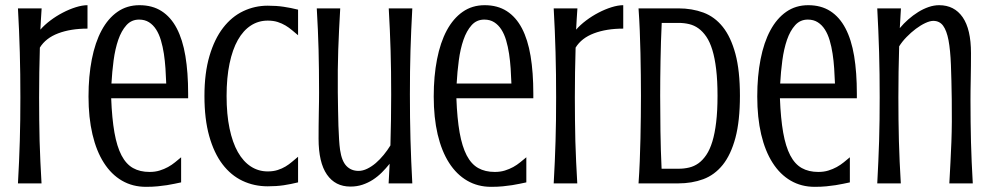

<svg xmlns="http://www.w3.org/2000/svg" viewBox="-20 -703 3797 736"><path d="M315.4 -593.3Q251 -593.3 203.1 -575.2Q155.3 -557.1 132.8 -520.5Q129.9 -425.8 129.9 -329.6Q129.9 -284.2 130.4 -243.2Q130.9 -202.1 131.8 -162.6Q132.8 -123 134.8 -83.3Q136.7 -43.5 139.2 0H48.8Q51.3 -43.5 53 -83.3Q54.7 -123 55.9 -162.6Q57.1 -202.1 57.6 -243.2Q58.1 -284.2 58.1 -329.6Q58.1 -375 57.6 -417.7Q57.1 -460.4 55.9 -502.2Q54.7 -543.9 53 -585.7Q51.3 -627.4 48.8 -670.9H139.6Q138.2 -647.9 137 -629.9Q135.7 -611.8 134.8 -589.4Q150.4 -607.4 173.1 -624.5Q195.8 -641.6 220.7 -654.5Q245.6 -667.5 270.5 -675.3Q295.4 -683.1 315.4 -683.1Z M553.2 -43.9Q574.7 -43.9 592 -49.3Q609.4 -54.7 624 -62.7Q638.7 -70.8 650.9 -80.8Q663.1 -90.8 674.3 -100.1V-3.9Q661.6 -1.5 648.7 1.5Q635.7 4.4 619.9 6.8Q604 9.3 584.5 11.2Q564.9 13.2 539.6 13.2Q488.3 13.2 447.5 -10.5Q406.7 -34.2 378.2 -78.9Q349.6 -123.5 334.5 -187.7Q319.3 -252 319.3 -333Q319.3 -411.1 332 -475.8Q344.7 -540.5 369.4 -586.4Q394 -632.3 430.4 -657.7Q466.8 -683.1 514.6 -683.1Q564 -683.1 599.4 -660.4Q634.8 -637.7 657.5 -594.5Q680.2 -551.3 690.7 -488.3Q701.2 -425.3 701.2 -344.2V-326.2H406.2Q409.2 -248.5 418.7 -194.8Q428.2 -141.1 445.8 -107.4Q463.4 -73.7 490 -58.8Q516.6 -43.9 553.2 -43.9ZM617.2 -382.8Q616.2 -411.1 614.3 -440.4Q612.3 -469.7 608.2 -497.1Q604 -524.4 596.9 -548.3Q589.8 -572.3 578.6 -589.8Q567.4 -607.4 551.3 -617.7Q535.2 -627.9 513.2 -627.9Q483.9 -627.9 464.6 -606.4Q445.3 -585 433.3 -550.3Q421.4 -515.6 415.5 -471.7Q409.7 -427.7 407.2 -382.8Z M848.6 -335Q848.6 -264.6 859.9 -210.7Q871.1 -156.7 891.8 -120.1Q912.6 -83.5 941.7 -64.7Q970.7 -45.9 1006.3 -45.9Q1027.8 -45.9 1044.4 -51.3Q1061 -56.6 1074.5 -64.7Q1087.9 -72.8 1099.6 -82.8Q1111.3 -92.8 1122.6 -102.1V-3.9Q1095.2 2.9 1067.6 7.1Q1040 11.2 1006.3 11.2Q954.1 11.2 909.7 -9.8Q865.2 -30.8 832.8 -73.5Q800.3 -116.2 782 -181.4Q763.7 -246.6 763.7 -335Q763.7 -423.3 783 -488.5Q802.2 -553.7 835.2 -596.4Q868.2 -639.2 912.4 -660.2Q956.5 -681.2 1006.3 -681.2Q1040 -681.2 1067.6 -677Q1095.2 -672.9 1122.6 -666V-567.9Q1111.3 -577.1 1099.6 -587.2Q1087.9 -597.2 1074.5 -605.2Q1061 -613.3 1044.4 -618.7Q1027.8 -624 1006.3 -624Q970.7 -624 941.7 -605.2Q912.6 -586.4 891.8 -549.8Q871.1 -513.2 859.9 -459.2Q848.6 -405.3 848.6 -335Z M1274.9 -349.6Q1275.4 -314 1275.9 -281.5Q1276.4 -249 1277.3 -220.5Q1278.3 -191.9 1279.8 -168.5Q1281.2 -145 1283.7 -127.9Q1290 -85.4 1308.1 -66.7Q1326.2 -47.9 1354.5 -47.9Q1370.6 -47.9 1387.7 -56.2Q1404.8 -64.5 1420.7 -78.1Q1436.5 -91.8 1450.9 -109.4Q1465.3 -127 1476.6 -145.5Q1479.5 -242.2 1479.5 -341.3Q1479.5 -386.7 1479 -427.7Q1478.5 -468.8 1477.3 -508.3Q1476.1 -547.9 1474.4 -587.6Q1472.7 -627.4 1470.2 -670.9H1560.5Q1558.1 -627.4 1556.4 -587.6Q1554.7 -547.9 1553.5 -508.3Q1552.2 -468.8 1551.8 -427.7Q1551.3 -386.7 1551.3 -341.3Q1551.3 -295.9 1551.8 -253.2Q1552.2 -210.4 1553.5 -168.7Q1554.7 -127 1556.4 -85.2Q1558.1 -43.5 1560.5 0H1469.7Q1470.7 -19 1471.7 -37.8Q1472.7 -56.6 1473.6 -75.2Q1459.5 -57.6 1443.6 -41.7Q1427.7 -25.9 1409.2 -13.9Q1390.6 -2 1369.4 5.1Q1348.1 12.2 1323.2 12.2Q1265.1 12.2 1233.2 -33.9Q1201.2 -80.1 1201.2 -171.4Q1201.2 -193.8 1201.4 -219.5Q1201.7 -245.1 1202.1 -269.8Q1202.6 -294.4 1202.9 -315.4Q1203.1 -336.4 1203.1 -349.6Q1203.1 -395 1202.6 -434.6Q1202.1 -474.1 1201.2 -512.2Q1200.2 -550.3 1198.5 -588.9Q1196.8 -627.4 1194.3 -670.9H1284.2Q1281.7 -627.4 1279.8 -588.9Q1277.8 -550.3 1276.6 -512.2Q1275.4 -474.1 1274.9 -434.6Q1274.4 -395 1274.9 -349.6Z M1876.5 -43.9Q1897.9 -43.9 1915.3 -49.3Q1932.6 -54.7 1947.3 -62.7Q1961.9 -70.8 1974.1 -80.8Q1986.3 -90.8 1997.6 -100.1V-3.9Q1984.9 -1.5 1971.9 1.5Q1959 4.4 1943.1 6.8Q1927.2 9.3 1907.7 11.2Q1888.2 13.2 1862.8 13.2Q1811.5 13.2 1770.8 -10.5Q1730 -34.2 1701.4 -78.9Q1672.9 -123.5 1657.7 -187.7Q1642.6 -252 1642.6 -333Q1642.6 -411.1 1655.3 -475.8Q1668 -540.5 1692.6 -586.4Q1717.3 -632.3 1753.7 -657.7Q1790 -683.1 1837.9 -683.1Q1887.2 -683.1 1922.6 -660.4Q1958 -637.7 1980.7 -594.5Q2003.4 -551.3 2013.9 -488.3Q2024.4 -425.3 2024.4 -344.2V-326.2H1729.5Q1732.4 -248.5 1741.9 -194.8Q1751.5 -141.1 1769 -107.4Q1786.6 -73.7 1813.2 -58.8Q1839.8 -43.9 1876.5 -43.9ZM1940.4 -382.8Q1939.5 -411.1 1937.5 -440.4Q1935.5 -469.7 1931.4 -497.1Q1927.2 -524.4 1920.2 -548.3Q1913.1 -572.3 1901.9 -589.8Q1890.6 -607.4 1874.5 -617.7Q1858.4 -627.9 1836.4 -627.9Q1807.1 -627.9 1787.8 -606.4Q1768.6 -585 1756.6 -550.3Q1744.6 -515.6 1738.8 -471.7Q1732.9 -427.7 1730.5 -382.8Z M2369.1 -593.3Q2304.7 -593.3 2256.8 -575.2Q2209 -557.1 2186.5 -520.5Q2183.6 -425.8 2183.6 -329.6Q2183.6 -284.2 2184.1 -243.2Q2184.6 -202.1 2185.5 -162.6Q2186.5 -123 2188.5 -83.3Q2190.4 -43.5 2192.9 0H2102.5Q2105 -43.5 2106.7 -83.3Q2108.4 -123 2109.6 -162.6Q2110.8 -202.1 2111.3 -243.2Q2111.8 -284.2 2111.8 -329.6Q2111.8 -375 2111.3 -417.7Q2110.8 -460.4 2109.6 -502.2Q2108.4 -543.9 2106.7 -585.7Q2105 -627.4 2102.5 -670.9H2193.4Q2191.9 -647.9 2190.7 -629.9Q2189.5 -611.8 2188.5 -589.4Q2204.1 -607.4 2226.8 -624.5Q2249.5 -641.6 2274.4 -654.5Q2299.3 -667.5 2324.2 -675.3Q2349.1 -683.1 2369.1 -683.1Z M2580.6 -670.9Q2632.8 -670.9 2676.3 -654.8Q2719.7 -638.7 2750.7 -599.9Q2781.7 -561 2799.1 -496.6Q2816.4 -432.1 2816.4 -335.9Q2816.4 -239.3 2799.1 -174.6Q2781.7 -109.9 2750.5 -71Q2719.2 -32.2 2675.8 -16.1Q2632.3 0 2579.6 0H2427.7Q2430.7 -41.5 2432.4 -85.2Q2434.1 -128.9 2435.1 -172.1Q2436 -215.3 2436.5 -256.8Q2437 -298.3 2437 -335.9Q2437 -373.5 2436.5 -415Q2436 -456.5 2435.1 -499.5Q2434.1 -542.5 2432.4 -585.9Q2430.7 -629.4 2427.7 -670.9ZM2516.6 -615.2Q2513.2 -543 2512 -470.9Q2510.7 -398.9 2510.7 -335.9Q2510.7 -272.9 2511.7 -200.4Q2512.7 -127.9 2516.1 -56.2H2581.5Q2602.5 -56.2 2621.8 -60.8Q2641.1 -65.4 2657.5 -77.1Q2673.8 -88.9 2687.5 -109.1Q2701.2 -129.4 2710.7 -160.4Q2720.2 -191.4 2725.3 -234.6Q2730.5 -277.8 2730.5 -335.9Q2730.5 -394 2725.3 -437.3Q2720.2 -480.5 2710.7 -511.5Q2701.2 -542.5 2687.5 -562.5Q2673.8 -582.5 2657.5 -594.2Q2641.1 -606 2621.8 -610.6Q2602.5 -615.2 2581.5 -615.2Z M3116.7 -43.9Q3138.2 -43.9 3155.5 -49.3Q3172.9 -54.7 3187.5 -62.7Q3202.1 -70.8 3214.4 -80.8Q3226.6 -90.8 3237.8 -100.1V-3.9Q3225.1 -1.5 3212.2 1.5Q3199.2 4.4 3183.3 6.8Q3167.5 9.3 3147.9 11.2Q3128.4 13.2 3103 13.2Q3051.8 13.2 3011 -10.5Q2970.2 -34.2 2941.7 -78.9Q2913.1 -123.5 2897.9 -187.7Q2882.8 -252 2882.8 -333Q2882.8 -411.1 2895.5 -475.8Q2908.2 -540.5 2932.9 -586.4Q2957.5 -632.3 2993.9 -657.7Q3030.3 -683.1 3078.1 -683.1Q3127.4 -683.1 3162.8 -660.4Q3198.2 -637.7 3220.9 -594.5Q3243.7 -551.3 3254.2 -488.3Q3264.6 -425.3 3264.6 -344.2V-326.2H2969.7Q2972.7 -248.5 2982.2 -194.8Q2991.7 -141.1 3009.3 -107.4Q3026.9 -73.7 3053.5 -58.8Q3080.1 -43.9 3116.7 -43.9ZM3180.7 -382.8Q3179.7 -411.1 3177.7 -440.4Q3175.8 -469.7 3171.6 -497.1Q3167.5 -524.4 3160.4 -548.3Q3153.3 -572.3 3142.1 -589.8Q3130.9 -607.4 3114.7 -617.7Q3098.6 -627.9 3076.7 -627.9Q3047.4 -627.9 3028.1 -606.4Q3008.8 -585 2996.8 -550.3Q2984.9 -515.6 2979 -471.7Q2973.1 -427.7 2970.7 -382.8Z M3628.4 -321.3Q3627.4 -397.5 3625.2 -454.3Q3623 -511.2 3616 -548.6Q3608.9 -585.9 3595.2 -604.5Q3581.5 -623 3557.6 -623Q3544.9 -623 3527.1 -614.7Q3509.3 -606.4 3490.7 -592.5Q3472.2 -578.6 3455.1 -561Q3438 -543.5 3426.8 -525.4Q3423.8 -428.7 3423.8 -329.6Q3423.8 -284.2 3424.3 -243.2Q3424.8 -202.1 3425.8 -162.6Q3426.8 -123 3428.7 -83.3Q3430.7 -43.5 3433.1 0H3342.8Q3345.2 -43.5 3346.9 -83.3Q3348.6 -123 3349.9 -162.6Q3351.1 -202.1 3351.6 -243.2Q3352.1 -284.2 3352.1 -329.6Q3352.1 -375 3351.6 -417.7Q3351.1 -460.4 3349.9 -502.2Q3348.6 -543.9 3346.9 -585.7Q3345.2 -627.4 3342.8 -670.9H3433.6L3429.2 -595.2Q3443.8 -612.8 3461.9 -628.7Q3480 -644.5 3499.5 -656.7Q3519 -668.9 3539.6 -676Q3560.1 -683.1 3580.1 -683.1Q3638.2 -683.1 3670.2 -637Q3702.1 -590.8 3702.1 -499.5Q3702.1 -477.1 3701.9 -451.4Q3701.7 -425.8 3701.2 -401.1Q3700.7 -376.5 3700.4 -355.5Q3700.2 -334.5 3700.2 -321.3Q3700.2 -275.9 3700.7 -236.3Q3701.2 -196.8 3702.1 -158.7Q3703.1 -120.6 3704.8 -82Q3706.5 -43.5 3709 0H3619.1Q3621.6 -43.5 3623.5 -82Q3625.5 -120.6 3627 -158.7Q3628.4 -196.8 3628.7 -236.3Q3628.9 -275.9 3628.4 -321.3Z"/></svg>

Font: Crushed
Style: Regular
Weight: 400
Width: 3
Designer: Astigmatic (AOETI)
Foundry: Astigmatic (AOETI)
Version: Version 001.001